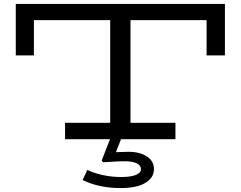

<svg xmlns="http://www.w3.org/2000/svg" viewBox="-20 -706 1221 974"><path d="M1121 -686V-425H1028V-604H642V-83H870V0H310V-83H539V-604H152V-425H60V-686ZM399 207 423 156Q456 172 501 182Q546 192 595 192Q643 192 669 181.5Q695 171 695 152Q695 133 673.5 122.5Q652 112 613 112Q578 112 526 116L503 117L496 108L550 -31H606L568 66Q608 64 631 64Q689 64 725 87.5Q761 111 761 152Q761 196 717 222Q673 248 592 248Q481 248 399 207Z"/></svg>

Font: BioRhyme Expanded
Style: Regular
Weight: 400
Width: 7
Designer: Aoife Mooney
Foundry: Aoife Mooney Type
Version: Version 1.000